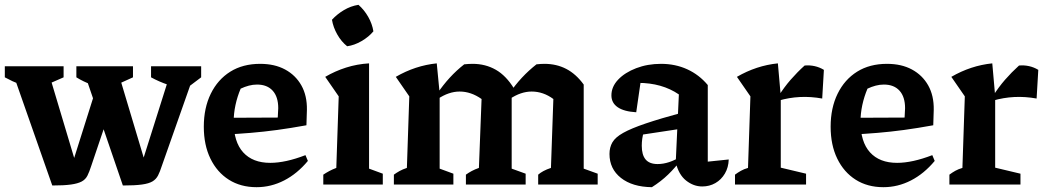

<svg xmlns="http://www.w3.org/2000/svg" viewBox="-38 -766 4341 797"><path d="M472 4 306 -481H448L574 -60H542L675 -481H776L634 -78Q626 -53 618 -37.5Q610 -22 595 -13Q580 -4 551 0Q522 4 472 4ZM179 4 9 -481H159L285 -60H254L367 -418L416 -300L341 -78Q333 -53 325 -37Q317 -21 301 -12.5Q285 -4 256.5 0Q228 4 179 4ZM114 -396Q78 -403 45.5 -415.5Q13 -428 -18 -445V-491H226V-445ZM406 -396Q374 -403 341 -415Q308 -427 279 -445V-491H514V-445ZM732 -396Q695 -402 658.5 -414.5Q622 -427 589 -445V-491H797V-445Z M1027 11Q961 11 912 -20Q863 -51 835.5 -107.5Q808 -164 808 -240Q808 -318 837 -377Q866 -436 918 -468.5Q970 -501 1042 -501Q1102 -501 1145.5 -477.5Q1189 -454 1213 -411.5Q1237 -369 1236 -310L1234 -246Q1168 -234 1112.5 -226.5Q1057 -219 1003 -214.5Q949 -210 888 -207L889 -277L1115 -278L1117 -317Q1117 -364 1094 -389.5Q1071 -415 1029 -415Q1012 -415 995 -410.5Q978 -406 961 -398Q947 -365 939.5 -330Q932 -295 932 -261Q932 -177 971.5 -133.5Q1011 -90 1084 -90Q1147 -90 1230 -122L1240 -98Q1196 -45 1141.5 -17Q1087 11 1027 11Z M1304 0V-41Q1316 -49 1329 -56Q1342 -63 1358 -69L1368 -366L1312 -447Q1353 -471 1398.5 -485.5Q1444 -500 1494 -503V-66L1551 -45V0ZM1450 -746Q1474 -725 1490.5 -696Q1507 -667 1512 -636Q1493 -613 1463 -595.5Q1433 -578 1403 -574Q1379 -593 1362 -623Q1345 -653 1340 -684Q1361 -707 1389.5 -724Q1418 -741 1450 -746Z M1597 0V-41Q1608 -49 1620.5 -56Q1633 -63 1651 -69L1661 -366L1605 -447Q1686 -494 1775 -503L1787 -379V-66L1844 -45V0ZM1896 0V-41Q1907 -49 1920 -56Q1933 -63 1950 -69L1961 -355L2096 -398L2086 -376V-66L2144 -45V0ZM1961 -355Q1917 -386 1870 -386Q1825 -386 1779 -355L1776 -376Q1801 -413 1829 -443.5Q1857 -474 1889 -499Q1899 -500 1907 -500.5Q1915 -501 1924 -501Q1977 -501 2020 -476.5Q2063 -452 2096 -398ZM2196 0V-41Q2205 -49 2218 -56Q2231 -63 2249 -69L2259 -355L2385 -415V-66L2443 -45V0ZM2259 -355Q2217 -386 2169 -386Q2124 -386 2078 -355L2075 -376Q2100 -413 2128.5 -443.5Q2157 -474 2189 -499Q2198 -500 2206.5 -500.5Q2215 -501 2222 -501Q2272 -501 2312.5 -480Q2353 -459 2385 -415Z M2877 8Q2841 8 2810 -16.5Q2779 -41 2767 -92L2780 -374Q2710 -422 2610 -422Q2594 -422 2578 -420Q2562 -418 2548 -415L2625 -452L2603 -300Q2552 -303 2526 -321Q2500 -339 2500 -370Q2500 -406 2528 -435.5Q2556 -465 2603 -483Q2650 -501 2706 -501Q2765 -501 2814.5 -478.5Q2864 -456 2900 -413V-95L2987 -104Q2986 -71 2971 -45.5Q2956 -20 2931.5 -6Q2907 8 2877 8ZM2668 11Q2587 10 2539.5 -27.5Q2492 -65 2492 -127Q2492 -154 2504 -175Q2516 -196 2549 -214.5Q2582 -233 2642.5 -253.5Q2703 -274 2799 -300V-233L2594 -202L2635 -220Q2630 -205 2628 -190Q2626 -175 2626 -161Q2626 -123 2642 -104Q2658 -85 2692 -85Q2715 -85 2739.5 -93Q2764 -101 2791 -118V-105Q2765 -70 2735.5 -41.5Q2706 -13 2668 11Z M3375 -357Q3281 -374 3193 -348V-366Q3217 -404 3244 -435Q3271 -466 3302 -494Q3323 -496 3343.5 -491.5Q3364 -487 3382 -476ZM3013 0V-41Q3025 -50 3037.5 -57Q3050 -64 3067 -69L3077 -366L3021 -447Q3102 -494 3191 -503L3203 -367V-70L3308 -45V0Z M3629 11Q3563 11 3514 -20Q3465 -51 3437.5 -107.5Q3410 -164 3410 -240Q3410 -318 3439 -377Q3468 -436 3520 -468.5Q3572 -501 3644 -501Q3704 -501 3747.5 -477.5Q3791 -454 3815 -411.5Q3839 -369 3838 -310L3836 -246Q3770 -234 3714.5 -226.5Q3659 -219 3605 -214.5Q3551 -210 3490 -207L3491 -277L3717 -278L3719 -317Q3719 -364 3696 -389.5Q3673 -415 3631 -415Q3614 -415 3597 -410.5Q3580 -406 3563 -398Q3549 -365 3541.5 -330Q3534 -295 3534 -261Q3534 -177 3573.5 -133.5Q3613 -90 3686 -90Q3749 -90 3832 -122L3842 -98Q3798 -45 3743.5 -17Q3689 11 3629 11Z M4265 -357Q4171 -374 4083 -348V-366Q4107 -404 4134 -435Q4161 -466 4192 -494Q4213 -496 4233.5 -491.5Q4254 -487 4272 -476ZM3903 0V-41Q3915 -50 3927.5 -57Q3940 -64 3957 -69L3967 -366L3911 -447Q3992 -494 4081 -503L4093 -367V-70L4198 -45V0Z"/></svg>

Font: Piazzolla 24pt
Style: Bold
Weight: 700
Designer: Juan Pablo del Peral
Foundry: Huerta Tipografica
Version: Version 2.005